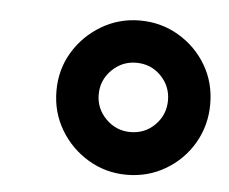

<svg xmlns="http://www.w3.org/2000/svg" viewBox="-35 -718 481 403"><g transform="rotate(5 205.5 -516.5)"><path d="M245 -354Q201 -354 164 -376Q127 -398 105 -435Q83 -472 83 -517Q83 -562 105 -598.5Q127 -635 164 -657Q201 -679 245 -679Q290 -679 327 -657Q364 -635 385.5 -598.5Q407 -562 407 -517Q407 -472 385.5 -435Q364 -398 327 -376Q290 -354 245 -354ZM245 -444Q276 -444 297 -465.5Q318 -487 318 -517Q318 -547 297 -568.5Q276 -590 245 -590Q215 -590 193.5 -568.5Q172 -547 172 -517Q172 -487 193.5 -465.5Q215 -444 245 -444Z"/></g></svg>

Font: Atkinson Hyperlegible
Style: Bold Italic
Weight: 700
Italic angle: -12°
Designer: Elliott Scott, Megan Eiswerth, Linus Boman, Theodore Petrosky
Foundry: Braille Institute
Version: Version 1.006; ttfautohint (v1.8.3)